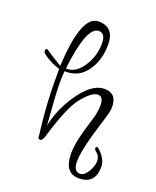

<svg xmlns="http://www.w3.org/2000/svg" viewBox="-108 -457 528 651"><g transform="rotate(20 156.5 -131.5)"><path d="M254 130Q201 130 201 58Q201 16 227 -65Q239 -100 239 -127Q239 -159 219 -159Q196 -159 161 -114Q133 -77 101 30Q95 52 86 52Q78 52 78 42V36L76 21Q71 -20 68 -65Q65 -110 65 -159V-196Q58 -198 48.5 -201.5Q39 -205 27 -212Q-2 -227 -2 -237Q-2 -245 5 -245Q16 -237 31 -227.5Q46 -218 65 -207Q74 -393 136 -393Q193 -393 193 -330Q193 -275 167 -237Q137 -192 85 -195Q84 -186 83.5 -175.5Q83 -165 83 -153Q83 -112 92 -1Q104 -61 140 -115Q186 -185 234 -185Q278 -185 278 -135Q278 -126 275 -114Q271 -98 263.5 -74.5Q256 -51 247 -19Q229 47 229 76Q229 114 252 114Q268 114 281 92Q293 72 293 54Q293 34 276 23Q272 19 272 15Q272 9 277 9Q279 9 283 12Q313 40 313 67Q313 130 254 130ZM86 -205H89Q125 -205 151 -249Q172 -285 172 -326Q172 -363 148 -363Q104 -363 86 -205Z"/></g></svg>

Font: Ole
Style: Regular
Weight: 400
Designer: Robert E. Leuschke
Foundry: Robert E. Leuschke
Version: Version 1.010; ttfautohint (v1.8.3)